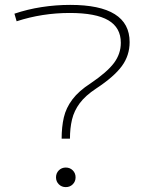

<svg xmlns="http://www.w3.org/2000/svg" viewBox="-20 -760 589 785"><path d="M232 -193Q232 -241 241 -280Q250 -319 276 -353.5Q302 -388 350 -419Q418 -465 446 -502.5Q474 -540 474 -585Q474 -647 423 -677Q372 -707 265 -707Q209 -707 154.5 -698.5Q100 -690 48 -673L39 -704Q92 -722 150 -731Q208 -740 267 -740Q510 -740 510 -588Q510 -533 478 -489.5Q446 -446 373 -398Q329 -369 306 -338Q283 -307 274.5 -271.5Q266 -236 266 -193ZM249 5Q232 5 220.5 -6.5Q209 -18 209 -35Q209 -52 220.5 -63.5Q232 -75 249 -75Q266 -75 277.5 -63.5Q289 -52 289 -35Q289 -18 277.5 -6.5Q266 5 249 5Z"/></svg>

Font: M PLUS 2 Thin ExtraLight
Style: Regular
Weight: 250
Version: Version 1.001